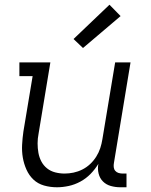

<svg xmlns="http://www.w3.org/2000/svg" viewBox="-20 -784 640 812"><path d="M221 8Q192 8 166 0.5Q140 -7 121.5 -24.5Q103 -42 92 -66.5Q81 -91 76.5 -117.5Q72 -144 73.5 -172Q75 -200 79 -228L118 -462H62V-520H193L143 -218Q139 -198 139 -177.5Q139 -157 142.5 -137.5Q146 -118 155 -101Q164 -84 179 -72Q194 -60 213.5 -55Q233 -50 253 -50Q272 -50 291 -54Q310 -58 328 -67Q346 -76 361 -90Q376 -104 387 -121.5Q398 -139 404 -157.5Q410 -176 413 -195L467 -520H532L462 -96Q460 -86 461 -77Q462 -68 467.5 -61.5Q473 -55 481.5 -52.5Q490 -50 499 -50H515V8H489Q468 8 448.5 2.5Q429 -3 415.5 -16.5Q402 -30 397 -50Q392 -70 396 -91Q382 -68 363 -48.5Q344 -29 320 -16Q296 -3 270.5 2.5Q245 8 221 8ZM331 -581 291 -619 443 -764 490 -716Z"/></svg>

Font: Iosevka Etoile Light
Style: Italic
Weight: 300
Italic angle: -9°
Designer: Belleve Invis
Foundry: Belleve Invis
Version: Version 22.1.2; ttfautohint (v1.8.4)